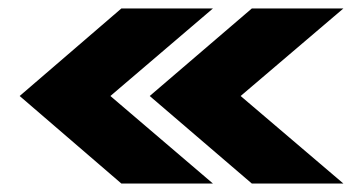

<svg xmlns="http://www.w3.org/2000/svg" viewBox="-20 -474 858 454"><path d="M575.5 -40 334 -247 575.5 -454H792L549 -247L792 -40ZM267 -40 26.5 -247 267 -454H483.5L241 -247L483.5 -40Z"/></svg>

Font: Anybody ExtraExpanded ExtraBold
Style: Regular
Weight: 800
Width: 8
Designer: Tyler Finck
Foundry: Etcetera Type Company
Version: Version 1.010; ttfautohint (v1.8.3) -l 8 -r 50 -G 200 -x 14 